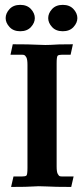

<svg xmlns="http://www.w3.org/2000/svg" viewBox="-20 -757 340 778"><path d="M268.6 0.5Q200.7 0.5 168.5 -1.5Q150.9 -2.4 136.7 -2.4Q127.4 -2.4 116.2 -1.5Q92.3 0.5 24.9 0.5L34.7 -42H69.8Q82.5 -42 86.9 -45.4Q91.3 -48.8 91.3 -76.7V-494.6Q91.3 -516.6 86.7 -524.7Q82 -532.7 78.4 -533.9Q74.7 -535.2 69.8 -535.2H22.5L31.7 -577.6Q100.1 -577.6 132.3 -575.7Q149.9 -574.7 163.6 -574.7Q173.3 -574.7 184.6 -575.2Q208.5 -577.6 275.4 -577.6L266.1 -535.2H230.5Q218.3 -535.2 213.9 -531.5Q209.5 -527.8 209.5 -500.5V-82.5Q209.5 -60.5 213.9 -52.5Q218.3 -44.4 221.9 -43.2Q225.6 -42 230.5 -42H278.3ZM62 -630.4Q34.2 -630.4 18.6 -647.5Q2.9 -664.6 2.9 -683.6Q2.9 -703.1 18.6 -720.2Q34.2 -737.3 62 -737.3Q89.8 -737.3 105.5 -720.2Q121.1 -703.1 121.1 -683.6Q121.1 -664.6 105.5 -647.5Q89.8 -630.4 62 -630.4ZM234.4 -630.4Q206.5 -630.4 190.9 -647.5Q175.3 -664.6 175.3 -683.6Q175.3 -703.1 190.9 -720.2Q206.5 -737.3 234.4 -737.3Q262.2 -737.3 277.8 -720.2Q293.5 -703.1 293.5 -683.6Q293.5 -664.6 277.8 -647.5Q262.2 -630.4 234.4 -630.4Z"/></svg>

Font: Quaaykop
Style: Bold
Weight: 700
Designer: Tup Wanders
Foundry: Free font, DO NOT SELL
Version: Version 1.00;July 31, 2023;FontCreator 11.5.0.2430 64-bit